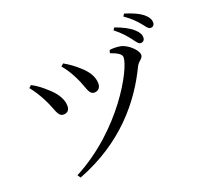

<svg xmlns="http://www.w3.org/2000/svg" viewBox="-149 -1014 1297 1234"><g transform="rotate(-20 500.0 -396.5)"><path d="M811 -674C830 -649 842 -629 857 -629C874 -629 885 -640 885 -658C885 -678 876 -695 852 -717C825 -742 784 -763 731 -782L720 -766C764 -732 791 -700 811 -674ZM902 -744C923 -719 933 -699 951 -699C967 -699 977 -709 977 -727C977 -748 966 -767 940 -789C915 -809 874 -828 821 -844L810 -828C858 -794 881 -769 902 -744ZM326 -662C354 -630 378 -589 395 -553C428 -488 429 -432 469 -432C492 -432 512 -447 512 -479C512 -526 483 -569 442 -605C411 -633 382 -655 343 -677ZM85 -602C110 -571 134 -534 156 -490C193 -418 194 -367 235 -367C264 -367 277 -387 276 -413C276 -454 249 -504 195 -549C173 -570 136 -600 101 -617ZM198 51C515 -71 690 -287 790 -496C806 -527 834 -532 834 -557C834 -591 773 -648 724 -655C700 -659 673 -659 654 -656L648 -636C701 -617 722 -601 722 -581C722 -503 534 -153 184 30Z"/></g></svg>

Font: Noto Serif HK Medium
Style: Regular
Weight: 500
Designer: Ryoko NISHIZUKA 西塚涼子 (kana & ideographs); Frank Grießhammer (Latin, Greek & Cyrillic); Wenlong ZHANG 张文龙 (bopomofo); San
Foundry: Adobe
Version: Version 2.001;hotconv 1.1.0;makeotfexe 2.6.0